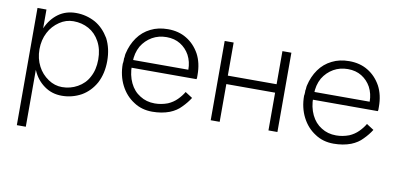

<svg xmlns="http://www.w3.org/2000/svg" viewBox="-67 -673 2271 1097"><g transform="rotate(10 1068.5 -125.0)"><path d="M126 220V-460H74V220ZM519 -230Q519 -303 490 -359Q457 -414 410 -441Q357 -470 297 -470Q238 -470 195 -439Q151 -407 127 -353Q102 -304 102 -230Q102 -157 127 -108Q150 -54 195 -22Q239 10 297 10Q357 10 410 -19Q460 -48 490 -102Q519 -158 519 -230ZM467 -230Q467 -170 443 -127Q422 -86 379 -62Q338 -39 290 -39Q247 -39 210 -64Q170 -91 149 -132Q126 -176 126 -230Q126 -284 149 -328Q170 -369 210 -396Q247 -421 290 -421Q339 -421 379 -399Q419 -377 443 -333Q467 -289 467 -230Z M984 -262H642V-217H1039Q1040 -218 1040 -220L1041 -224V-230V-242Q1041 -311 1014 -362Q985 -414 938 -442Q892 -470 830 -470Q773 -470 730 -448Q685 -426 656 -385Q627 -344 615 -291Q614 -288 613.5 -283Q613 -278 613 -275Q613 -272 612.5 -269Q612 -266 611.5 -264.5Q611 -263 611 -262V-248Q610 -243 610 -236Q609 -233 609 -231Q609 -162 637 -107Q665 -52 714 -21Q760 10 822 10Q877 10 922 -7Q962 -23 987 -50Q1015 -78 1033 -107L991 -134Q977 -110 955 -88Q933 -66 903 -53Q866 -39 828 -39Q779 -39 742 -63Q704 -86 683 -130Q662 -174 662 -231L663 -249Q663 -302 686 -343Q709 -381 747 -403Q784 -424 830 -424Q876 -424 910 -403Q944 -382 964 -346Q984 -308 984 -262Z M1191 -219H1527V-268H1191ZM1495 -460V0H1547V-460ZM1160 -460V0H1212V-460Z M2036 -262H1694V-217H2091Q2092 -218 2092 -220L2093 -224V-230V-242Q2093 -311 2066 -362Q2037 -414 1990 -442Q1944 -470 1882 -470Q1825 -470 1782 -448Q1737 -426 1708 -385Q1679 -344 1667 -291Q1666 -288 1665.5 -283Q1665 -278 1665 -275Q1665 -272 1664.5 -269Q1664 -266 1663.5 -264.5Q1663 -263 1663 -262V-248Q1662 -243 1662 -236Q1661 -233 1661 -231Q1661 -162 1689 -107Q1717 -52 1766 -21Q1812 10 1874 10Q1929 10 1974 -7Q2014 -23 2039 -50Q2067 -78 2085 -107L2043 -134Q2029 -110 2007 -88Q1985 -66 1955 -53Q1918 -39 1880 -39Q1831 -39 1794 -63Q1756 -86 1735 -130Q1714 -174 1714 -231L1715 -249Q1715 -302 1738 -343Q1761 -381 1799 -403Q1836 -424 1882 -424Q1928 -424 1962 -403Q1996 -382 2016 -346Q2036 -308 2036 -262Z"/></g></svg>

Font: NM-font
Style: Light
Weight: 500
Designer: ""
Foundry: ""
Version: ""